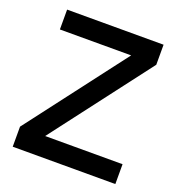

<svg xmlns="http://www.w3.org/2000/svg" viewBox="-127 -804 845 909"><g transform="rotate(20 295.5 -349.0)"><path d="M554 -100H164L543 -597V-698H57V-598H416L37 -101V0H554Z"/></g></svg>

Font: IBM Plex Thai Looped Medium
Style: Regular
Weight: 500
Designer: Mike Abbink, Paul van der Laan, Pieter van Rosmalen, Ben Mitchell, Mark Frömberg
Foundry: Bold Monday
Version: Version 1.0